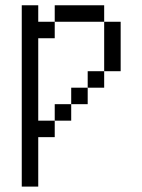

<svg xmlns="http://www.w3.org/2000/svg" viewBox="-20 -645 540 728"><path d="M62.5 -625V62.5H125V-125H187.5V-187.5H125V-500H187.5V-562.5H125V-625ZM187.5 -187.5H250V-250H187.5ZM250 -250H312.5V-312.5H250ZM312.5 -312.5H375V-375H312.5ZM375 -375H437.5V-562.5H375ZM187.5 -562.5H375V-625H187.5Z"/></svg>

Font: BFUnifontExMono
Style: Regular
Weight: 500
Version: Version 15.0.06